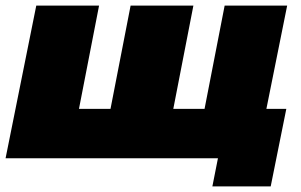

<svg xmlns="http://www.w3.org/2000/svg" viewBox="-22 -567 1077 688"><path d="M-2 0 108 -547H333L261 -177H374L446 -547H671L599 -177H711L783 -547H1007L897 0ZM739 101 759 0H669L705 -177H1004L948 101Z"/></svg>

Font: Argentum Sans Black
Style: Italic
Weight: 900
Italic angle: -11°
Designer: Julieta Ulanovsky (font), Cristiano Sobral (main changes and remaster)
Foundry: Julieta Ulanovsky (font), Cristiano Sobral (main changes and remaster)
Version: Version 2.007;June 15, 2022;FontCreator 14.0.0.2814 64-bit; 